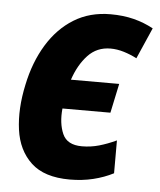

<svg xmlns="http://www.w3.org/2000/svg" viewBox="-45 -596 539 646"><g transform="rotate(5 224.0 -273.0)"><path d="M214 10Q128 10 83.5 -31.5Q39 -73 29.5 -142.5Q20 -212 38 -295Q54 -372 90 -431Q126 -490 179.5 -523Q233 -556 303 -556Q346 -556 381.5 -547Q417 -538 448 -521L402 -416Q381 -427 358 -434Q335 -441 313 -441Q267 -441 236.5 -408.5Q206 -376 189 -325H352L331 -226H169Q164 -176 179.5 -140.5Q195 -105 245 -105Q275 -105 303 -113Q331 -121 361 -135V-24Q330 -8 293 1Q256 10 214 10Z"/></g></svg>

Font: Noto Sans SemiCondensed
Style: Bold Italic
Weight: 700
Width: 4
Italic angle: -12°
Designer: Monotype Design Team
Foundry: Monotype Imaging Inc.
Version: Version 2.013; ttfautohint (v1.8.4.7-5d5b)